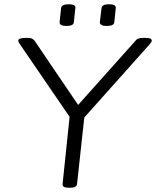

<svg xmlns="http://www.w3.org/2000/svg" viewBox="-20 -880 733 902"><path d="M302 2Q272 2 274 -16L307 -331L73 -673Q66 -683 66 -689Q66 -702 102 -702H112Q133 -702 143 -688L347 -387L616 -688Q623 -697 632.5 -699.5Q642 -702 654 -702H663Q680 -702 686.5 -698.5Q693 -695 693 -689Q693 -684 684 -673L376 -328L342 -16Q340 2 310 2ZM481 -758Q449 -758 449 -776L457 -842Q459 -860 492 -860Q526 -860 524 -842L517 -776Q516 -758 481 -758ZM292 -758Q259 -758 260 -776L267 -842Q269 -860 303 -860Q337 -860 334 -842L327 -776Q326 -758 292 -758Z"/></svg>

Font: Asap Expanded Expanded Light
Style: Italic
Weight: 300
Width: 7
Italic angle: -6°
Designer: Pablo Cosgaya
Foundry: Omnibus-Type
Version: Version 3.001; ttfautohint (v1.8.4.7-5d5b)